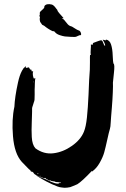

<svg xmlns="http://www.w3.org/2000/svg" viewBox="-20 -878 600 915"><path d="M282.9 -785.7Q285.7 -783.8 291 -776.7Q296.2 -769.5 303.3 -761.9Q310.5 -754.3 320 -752.4Q321.9 -752.4 335.7 -743.3Q349.5 -734.3 354.3 -733.3Q363.8 -731.4 366.7 -716.2Q366.7 -711.4 364.8 -710.5Q360 -711.4 351 -706.7Q341.9 -701.9 337.1 -701.9Q334.3 -701.9 317.1 -702.4Q300 -702.9 289.5 -704.3Q279 -705.7 264.8 -710.5Q250.5 -715.2 242.9 -723.8Q242.9 -723.8 241 -725.7Q241 -725.7 240 -725.7Q240 -725.7 240 -727.6Q239 -729.5 232.4 -729.5H230.5Q208.6 -740 190.5 -755.2Q189.5 -756.2 181 -760Q179 -762.9 175.7 -767.6Q172.4 -772.4 171.4 -773.8Q170.5 -775.2 169.5 -782.4Q168.6 -789.5 170.5 -795.2Q170.5 -797.1 168.6 -800.5Q166.7 -803.8 169.5 -807.6Q170.5 -809.5 170 -811Q169.5 -812.4 169.5 -813.3Q169.5 -814.3 169.5 -815.7Q169.5 -817.1 170 -819Q170.5 -821 173.3 -823.8Q175.2 -825.7 180.5 -830.5Q185.7 -835.2 187.6 -837.1Q192.4 -842.9 191.4 -845.7V-848.6Q201 -862.9 227.6 -856.2Q232.4 -854.3 237.1 -850Q241.9 -845.7 247.1 -838.1Q252.4 -830.5 253.3 -830.5Q253.3 -825.7 261.9 -815.7Q270.5 -805.7 277.1 -798.6Q283.8 -791.4 283.3 -791.4Q282.9 -791.4 281 -791.4Q275.2 -792.4 274.3 -792.4ZM521 -574.3Q527.6 -572.4 522.9 -530Q518.1 -487.6 518.1 -483.8Q519 -473.3 517.6 -438.1Q516.2 -402.9 513.3 -368.1Q510.5 -333.3 509.5 -321.9Q508.6 -315.2 507.6 -293.8Q506.7 -272.4 503.8 -263.8Q499 -248.6 491 -211.4Q482.9 -174.3 476.7 -151.9Q470.5 -129.5 455.2 -102.4Q440 -75.2 418.1 -60V-63.8Q371.4 -14.3 348.6 0Q339 3.8 328.1 8.6Q317.1 13.3 314.8 13.8Q312.4 14.3 300 16.2Q287.6 18.1 272.4 15.2Q259 14.3 229 0.5Q199 -13.3 175.2 -27.6Q151.4 -41.9 153.3 -41.9Q177.1 -30.5 187.6 -27.6Q192.4 -26.7 209.5 -18.1Q226.7 -9.5 241 -5.2Q255.2 -1 262.9 -4.8Q261.9 -6.7 261.9 -7.6Q267.6 -3.8 270.5 -6.7Q269.5 -8.6 265.2 -9Q261 -9.5 254.8 -10Q248.6 -10.5 247.6 -10.5Q246.7 -10.5 240 -12.4Q241 -12.4 241 -13.3L240 -14.3L239 -13.3Q238.1 -13.3 223.8 -15.7Q209.5 -18.1 204.8 -23.8H203.8Q200 -24.8 198.1 -27.6Q195.2 -32.4 190.5 -28.6Q142.9 -42.9 140 -54.3Q134.3 -61 130.5 -58.1Q124.8 -62.9 124.8 -65.7Q124.8 -65.7 123.8 -65.7L122.9 -66.7Q124.8 -66.7 125.7 -66.7Q125.7 -66.7 119 -70.5Q113.3 -77.1 101 -89Q88.6 -101 83.8 -106.7Q48.6 -145.7 41.9 -228.6Q35.2 -308.6 48.6 -369.5Q50.5 -415.2 65.7 -484.8Q73.3 -520 84.8 -541Q84.8 -541 93.3 -554.3Q93.3 -553.3 95.7 -555.7Q98.1 -558.1 100.5 -560.5Q102.9 -562.9 103.8 -561Q103.8 -561 102.9 -558.1V-555.2Q104.8 -554.3 107.6 -554.8Q110.5 -555.2 113.3 -556.2L115.2 -557.1Q119 -557.1 120.5 -552.4Q121.9 -547.6 126.7 -545.7H130.5Q129.5 -540 131.4 -538.1Q132.4 -537.1 134.3 -538.1Q136.2 -539 138.1 -538.1Q135.2 -531.4 136.7 -520Q138.1 -508.6 141.9 -502.9Q143.8 -504.8 148.6 -505.7Q146.7 -498.1 146.2 -482.9Q145.7 -467.6 145.7 -463.8Q144.8 -456.2 145.2 -427.1Q145.7 -398.1 141.9 -392.4Q139 -382.9 136.7 -375.7Q134.3 -368.6 133.8 -367.1Q133.3 -365.7 132.9 -361.4Q132.4 -357.1 132.9 -355.7Q133.3 -354.3 132.9 -346.2Q132.4 -338.1 132.4 -328.6Q132.4 -319 131.4 -296.2Q130.5 -273.3 130.5 -258.6Q130.5 -243.8 131.4 -225.2Q132.4 -206.7 136.7 -193.3Q141 -180 148.6 -171.4Q188.6 -141.9 234.8 -147.6Q281 -153.3 322.9 -182.9Q364.8 -212.4 380 -250.5Q389.5 -273.3 394.3 -318.1Q399 -362.9 401.9 -426.7Q404.8 -490.5 404.8 -496.2Q409.5 -553.3 408.6 -580Q408.6 -581 408.6 -586.2Q408.6 -591.4 408.6 -596.7Q408.6 -601.9 408.6 -606.7Q408.6 -611.4 409 -614.3Q409.5 -617.1 411.4 -616.2V-617.1H413.3Q410.5 -623.8 412.4 -642.9Q414.3 -661.9 412.4 -664.8L416.2 -665.7Q419 -665.7 421.9 -664.8Q422.9 -664.8 422.4 -667.1Q421.9 -669.5 423.3 -671.9Q424.8 -674.3 429 -675.2Q433.3 -676.2 441.9 -680Q450.5 -683.8 452.4 -683.8Q461.9 -686.7 463.8 -685.7Q469.5 -682.9 472.4 -672.4Q475.2 -661.9 481 -659Q481 -664.8 479.5 -669Q478.1 -673.3 476.7 -675.7Q475.2 -678.1 472.9 -682.4Q470.5 -686.7 469.5 -688.6Q471.4 -688.6 474.3 -688.1Q477.1 -687.6 479 -686.7Q481 -685.7 482.9 -685.7Q484.8 -685.7 484.8 -689.5Q502.9 -686.7 509.5 -665.2Q516.2 -643.8 517.1 -613.3Q518.1 -582.9 521 -575.2ZM141 -493.3V-483.8Q141 -481.9 141 -481L141.9 -489.5ZM129.5 -61.9Q131.4 -59 134.3 -60Q132.4 -61.9 130.5 -62.9ZM157.1 -50.5Q160 -46.7 163.8 -49.5Q161.9 -51.4 159 -51.4Q158.1 -51.4 157.1 -50.5ZM169.5 -40Q171.4 -37.1 174.3 -38.1Q172.4 -41 169.5 -40ZM218.1 -19Q219 -17.1 224.8 -17.1Q224.8 -18.1 218.1 -20ZM224.8 -25.7Q225.7 -25.7 226.7 -25.7Q227.6 -25.7 228.6 -25.7L231.4 -24.8Q231.4 -23.8 230.5 -22.9Q228.6 -21.9 224.8 -25.7ZM243.8 -11.4Q243.8 -12.4 244.8 -12.4Q245.7 -11.4 246.7 -11.4Q245.7 -11.4 243.8 -11.4Z"/></svg>

Font: KAZYinfo
Style: Bold
Weight: 700
Designer: emmanuel didier
Foundry: emmanuel didier
Version: Version 001.000